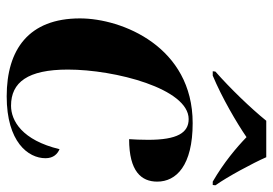

<svg xmlns="http://www.w3.org/2000/svg" viewBox="-141 -665 816 574"><g transform="rotate(90 267.0 -378.0)"><path d="M194 -614 193 -606H206C271 -633 348 -678 390 -707C421 -677 466 -639 523 -606H533L534 -614C509 -649 468 -725 450 -766H341C303 -719 244 -658 194 -614ZM268 10C404 10 453 -54 453 -106C453 -130 440 -142 426 -148C399 -36 341 -3 296 -3C226 -3 188 -53 188 -173C188 -314 245 -534 336 -534C377 -534 398 -500 398 -413C398 -389 397 -371 396 -356C493 -356 523 -393 523 -440C523 -497 475 -546 348 -546C120 -546 35 -335 35 -209C35 -56 128 10 268 10Z"/></g></svg>

Font: Noto Serif Display
Style: Bold Italic
Weight: 700
Italic angle: -12°
Designer: Monotype Design Team
Foundry: Monotype Imaging Inc.
Version: Version 2.009